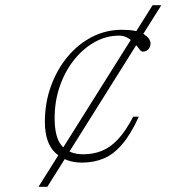

<svg xmlns="http://www.w3.org/2000/svg" viewBox="-20 -718 665 738"><path d="M128 0 566.5 -698H600L162 0ZM437.5 -581Q388 -581 343.5 -556Q299 -531 264.2 -487.2Q229.5 -443.5 209.8 -386.2Q190 -329 190 -264Q190 -188 218.5 -156.5Q247 -125 300.5 -125Q338 -125 370.5 -137.8Q403 -150.5 432.8 -181.8Q462.5 -213 492 -269.5H513.5Q483 -202.5 450.2 -164Q417.5 -125.5 379.5 -109.2Q341.5 -93 295 -93Q232.5 -93 192.5 -130.8Q152.5 -168.5 152.5 -250Q152.5 -322 175.5 -386Q198.5 -450 239 -499Q279.5 -548 333.2 -575.8Q387 -603.5 448.5 -603.5Q508 -603.5 533.2 -586.5Q558.5 -569.5 558.5 -551.5Q558.5 -537.5 550 -528.5Q541.5 -519.5 528 -519.5Q522.5 -519.5 514.8 -530.2Q507 -541 494 -554Q481 -567.5 467.2 -574.2Q453.5 -581 437.5 -581Z"/></svg>

Font: Newsreader 9pt ExtraLight
Style: Italic
Weight: 250
Italic angle: -17°
Designer: Hugues Gentile
Foundry: Production Type
Version: Version 1.003